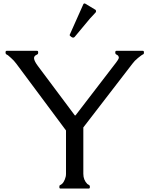

<svg xmlns="http://www.w3.org/2000/svg" viewBox="-20 -1095 868 1115"><path d="M464.8 -1072.3Q471.2 -1077.6 477.5 -1072.3L535.2 -1037.6Q540.5 -1029.8 535.2 -1022.5Q535.2 -1022.5 502.9 -987.8L414.1 -881.3Q403.3 -869.1 385.7 -888.2Q382.8 -891.1 386.2 -896ZM363.3 -337.4 74.7 -725.1Q61 -743.7 44.4 -758.1Q27.8 -772.5 26.4 -773.9Q24.9 -775.4 18.6 -778.3Q12.2 -781.2 12.2 -790.5Q12.2 -799.8 18.6 -799.8H195.3Q201.7 -799.8 201.7 -791.3Q201.7 -782.7 199.5 -781Q197.3 -779.3 193.4 -777.3Q175.3 -769.5 178 -753.7Q180.7 -737.8 199.2 -712.9L414.6 -424.8H418.5L639.6 -712.9Q671.4 -752.4 670.2 -760.5Q668.9 -768.6 665.5 -772Q662.1 -775.4 655.8 -778.3Q649.4 -781.2 649.4 -790.5Q649.4 -799.8 655.8 -799.8H809.6Q815.9 -799.8 815.9 -791.3Q815.9 -782.7 813.7 -781Q811.5 -779.3 807.6 -777.6Q803.7 -775.9 802.2 -774.4Q800.8 -772.9 794.4 -768.6L781.2 -758.3Q761.7 -742.7 749 -725.1L463.9 -355V-85.4Q463.9 -49.8 487.3 -26.4Q489.3 -24.4 495.6 -21.5Q502 -18.6 502 -9.3Q502 0 495.6 0H331.1Q324.7 0 324.7 -8.5Q324.7 -17.1 326.9 -18.8Q329.1 -20.5 333 -22.2Q336.9 -23.9 343.3 -30.3Q349.6 -36.6 356.4 -52.7Q363.3 -68.8 363.3 -85.4Z"/></svg>

Font: Della Respira
Style: Regular
Weight: 500
Version: Version 0.201